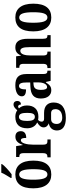

<svg xmlns="http://www.w3.org/2000/svg" viewBox="949 -1755 1042 2980"><g transform="rotate(-90 1470.0 -265.0)"><path d="M198 -619V-606H256C311 -646 394 -721 414 -756V-766H280C264 -721 224 -664 198 -619ZM251 10C393 10 467 -82 467 -270C467 -457 385 -548 254 -548C111 -548 37 -457 37 -270C37 -82 118 10 251 10ZM253 -50C193 -50 171 -125 171 -270C171 -414 192 -488 252 -488C312 -488 334 -414 334 -270C334 -125 313 -50 253 -50Z M518 0H795V-50H769C737 -50 715 -58 715 -117V-277C715 -364 737 -462 781 -462C812 -462 819 -434 819 -379C885 -379 924 -407 924 -462C924 -512 898 -547 838 -547C773 -547 737 -505 712 -434H708L692 -536H523V-486H526C562 -486 583 -477 583 -418V-122C583 -59 559 -50 522 -50H518Z M1129 236C1292 236 1369 164 1369 46C1369 -42 1319 -102 1208 -102H1116C1091 -102 1072 -112 1072 -139C1072 -165 1087 -186 1100 -195C1110 -192 1135 -190 1148 -190C1268 -190 1323 -263 1323 -368C1323 -428 1303 -465 1278 -492C1287 -498 1295 -505 1308 -505C1321 -505 1338 -489 1338 -461C1379 -461 1393 -489 1393 -519C1393 -550 1374 -576 1339 -576C1297 -576 1271 -543 1249 -518C1221 -537 1191 -548 1148 -548C1025 -548 969 -480 969 -363C969 -286 1007 -232 1060 -209C1015 -182 983 -152 983 -109C983 -63 1016 -41 1046 -28C982 -19 935 25 935 97C935 186 999 236 1129 236ZM1146 -245C1098 -245 1083 -290 1083 -364C1083 -442 1098 -492 1146 -492C1195 -492 1208 -444 1208 -365C1208 -289 1196 -245 1146 -245ZM1131 180C1073 180 1036 147 1036 94C1036 27 1076 7 1106 7H1203C1245 7 1266 30 1266 75C1266 137 1223 180 1131 180Z M1558 10C1620 10 1644 -19 1681 -74H1688L1705 0H1863V-50H1860C1823 -50 1811 -66 1811 -121V-377C1811 -502 1752 -548 1636 -548C1540 -548 1465 -515 1465 -448C1465 -403 1500 -382 1572 -382C1572 -450 1587 -491 1625 -491C1667 -491 1680 -449 1680 -374V-317L1613 -314C1491 -309 1431 -260 1431 -152C1431 -42 1488 10 1558 10ZM1608 -55C1578 -55 1565 -90 1565 -147C1565 -222 1585 -260 1647 -265L1681 -268V-191C1681 -111 1652 -55 1608 -55Z M1904 0H2159V-50H2155C2119 -50 2099 -58 2099 -116V-312C2099 -394 2116 -471 2170 -471C2215 -471 2228 -419 2228 -334V0H2415V-50H2411C2375 -50 2358 -59 2358 -121V-354C2358 -489 2312 -548 2225 -548C2158 -548 2124 -518 2100 -462H2096L2086 -536H1908V-486H1912C1947 -486 1969 -477 1969 -421V-119C1969 -59 1946 -50 1909 -50H1904Z M2687 10C2829 10 2903 -82 2903 -270C2903 -457 2821 -548 2690 -548C2547 -548 2473 -457 2473 -270C2473 -82 2554 10 2687 10ZM2689 -50C2629 -50 2607 -125 2607 -270C2607 -414 2628 -488 2688 -488C2748 -488 2770 -414 2770 -270C2770 -125 2749 -50 2689 -50Z"/></g></svg>

Font: Noto Serif Sinhala ExtraCondensed
Style: Bold
Weight: 700
Width: 2
Designer: Jelle Bosma - Monotype Design Team
Foundry: Monotype Imaging Inc.
Version: Version 2.007